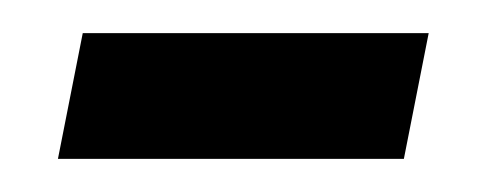

<svg xmlns="http://www.w3.org/2000/svg" viewBox="-20 -328 299 116"><path d="M15 -232 30 -308H239L224 -232Z"/></svg>

Font: Noto Sans UI Condensed
Style: Italic
Weight: 400
Width: 3
Italic angle: -12°
Designer: Monotype Design Team
Foundry: Monotype Imaging Inc.
Version: Version 1.901